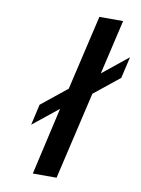

<svg xmlns="http://www.w3.org/2000/svg" viewBox="-82 -779 616 836"><g transform="rotate(10 225.5 -361.0)"><path d="M429 -477 451 -572 338 -481 394 -722H289L212 -391L99 -300L78 -208L190 -298L122 0H227L317 -387Z"/></g></svg>

Font: Perun Medium Italic
Style: Regular
Weight: 500
Italic angle: -12°
Foundry: Copyright (c) Stefan Peev, Context Ltd, 2016
Version: Version 1.026